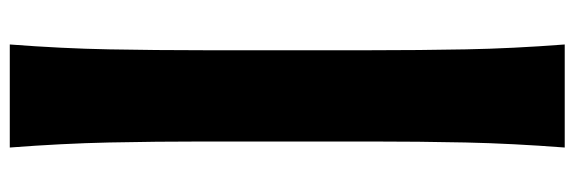

<svg xmlns="http://www.w3.org/2000/svg" viewBox="-392 -540 1118 373"><g transform="rotate(90 166.5 -354.0)"><path d="M66.9 185.5Q74.7 84 76.4 -7.6Q78.1 -99.1 78.1 -191.9V-515.6Q78.1 -608.9 76.4 -700Q74.7 -791 66.9 -892.6H267.1Q259.3 -791 257.3 -700Q255.4 -608.9 255.4 -515.6V-191.9Q255.4 -99.1 257.3 -7.6Q259.3 84 267.1 185.5Z"/></g></svg>

Font: Pinar-DS1-FD ExtraBold
Style: Regular
Weight: 800
Designer: Amin Abedi
Version: Version 2.000